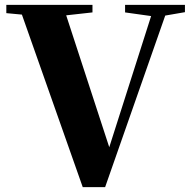

<svg xmlns="http://www.w3.org/2000/svg" viewBox="-20 -767 784 789"><path d="M320 2 70 -707 6 -713V-747H360V-716L252 -704L429 -162L601 -701L494 -716V-747H740V-717L659 -703L412 2Z"/></svg>

Font: Early Summer Mincho Heavy
Style: Regular
Weight: 900
Designer: GuiWonder
Version: Version 1.002